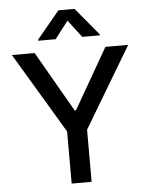

<svg xmlns="http://www.w3.org/2000/svg" viewBox="-62 -999 808 1048"><g transform="rotate(-5 342.5 -474.5)"><path d="M269.2 -792.6H173.3V-797.9L297.9 -948.5H386.4L511.4 -797.9V-792.6H415.1L342.3 -887.8ZM23.8 -727.3H148.4L338.4 -396.7H346.2L536.2 -727.3H660.9L397 -285.5V0H287.6V-285.5Z"/></g></svg>

Font: TID UI Medium
Style: Regular
Weight: 500
Designer: The TID Project Authors
Foundry: Bakken & Bæck
Version: Version 1.001;hotconv 1.0.109;makeotfexe 2.5.65596